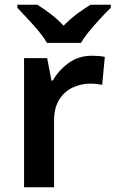

<svg xmlns="http://www.w3.org/2000/svg" viewBox="-20 -786 485 806"><path d="M365 -552Q378 -552 393.5 -551Q409 -550 420 -547L409 -430Q399 -432 385 -433.5Q371 -435 360 -435Q320 -435 285 -418.5Q250 -402 228.5 -367.5Q207 -333 207 -281V0H81V-542H178L196 -448H202Q226 -491 268 -521.5Q310 -552 365 -552ZM177 -606Q164 -629 141.5 -656Q119 -683 95 -708.5Q71 -734 53 -753V-766H137Q164 -749 193 -727Q222 -705 247 -678Q273 -705 303 -727.5Q333 -750 360 -766H445V-753Q426 -735 402 -709Q378 -683 355.5 -656Q333 -629 320 -606Z"/></svg>

Font: Noto Sans Gujarati SemiBold
Style: Regular
Weight: 600
Designer: Jelle Bosma - Monotype Design Team, Universal Thirst
Foundry: Monotype Imaging Inc.
Version: Version 2.106; ttfautohint (v1.8.4.7-5d5b)